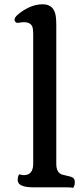

<svg xmlns="http://www.w3.org/2000/svg" viewBox="-20 -884 389 906"><path d="M138.2 0Q63.5 0 63.5 -34.2Q63.5 -52.2 70.8 -61.5Q82.5 -57.6 92.8 -57.6Q135.3 -57.6 136.7 -108.9V-720.2Q136.7 -754.4 129.9 -763.7Q118.7 -779.3 93.8 -779.3Q82.5 -779.3 72 -777.1Q61.5 -774.9 57.4 -777.1Q53.2 -779.3 50.8 -783.2Q41 -799.3 75.2 -824.2Q128.9 -863.8 181.2 -863.8Q236.8 -863.8 243.7 -803.7Q245.6 -785.6 245.6 -765.6V-106.9Q247.1 -68.8 273.4 -60.1Q281.2 -57.6 291.7 -55.7Q302.2 -53.7 311 -51Q319.8 -48.3 324.7 -44.9Q333 -38.6 333 -24.4Q333 -7.3 325.2 2.4Q315.4 0 293.9 0Z"/></svg>

Font: Quando
Style: Regular
Weight: 400
Version: Version 1.002